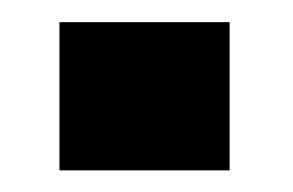

<svg xmlns="http://www.w3.org/2000/svg" viewBox="-20 -388 267 175"><path d="M34.2 -232.7V-367.8H189.3V-232.7Z"/></svg>

Font: Foldit Thin
Style: Regular
Weight: 100
Designer: Sophia Tai
Foundry: Sophia Tai
Version: Version 1.003